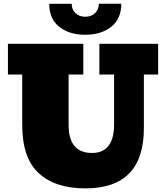

<svg xmlns="http://www.w3.org/2000/svg" viewBox="-20 -1017 909 1051"><path d="M447.3 14.2Q282.7 14.2 192.1 -68.8Q101.6 -151.9 101.6 -334.5V-608.9H23.4V-777.3H436V-608.9H355.5V-334Q355.5 -179.7 483.4 -179.7Q544.4 -179.7 574.5 -219.7Q604.5 -259.8 604.5 -334V-608.9H523.9V-777.3H845.7V-608.9H767.6V-314.9Q767.6 14.2 447.3 14.2ZM446.3 -826.7Q359.4 -826.7 304.4 -870.1Q249.5 -913.6 249.5 -996.1H372.6Q372.6 -963.9 393.6 -944.6Q414.6 -925.3 446.8 -925.3Q480 -925.3 500.5 -945.3Q521 -965.3 521 -996.6H644Q644 -914.1 588.9 -870.4Q533.7 -826.7 446.3 -826.7Z"/></svg>

Font: Bevan
Style: Regular
Weight: 400
Designer: Vernon Adams
Foundry: Vernon Adams
Version: Version 2.100; ttfautohint (v1.8.3)